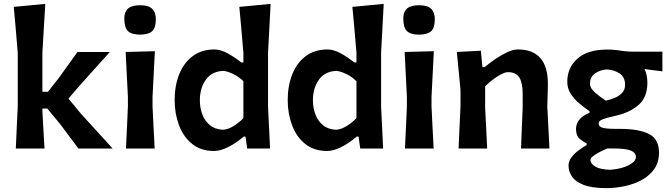

<svg xmlns="http://www.w3.org/2000/svg" viewBox="-20 -766 3455 990"><path d="M61.5 0Q64 -54.5 66.2 -104.8Q68.5 -155 71.5 -217V-493.5Q66.5 -555 61.5 -613.5Q56.5 -672 51 -730.5L213.5 -746Q210 -686.5 206.2 -623.8Q202.5 -561 198.5 -493.5V-292.5H227L284 -365Q307.5 -398 331.5 -431.2Q355.5 -464.5 379.5 -498H546.5Q506 -453.5 466.2 -409Q426.5 -364.5 387 -320.5L333 -257.5L397 -180Q438 -135 479.2 -89.8Q520.5 -44.5 561 0H384.5Q361 -31.5 337.2 -63.2Q313.5 -95 289.5 -127L223.5 -206.5H198.5V-193Q201.5 -141 204 -95.2Q206.5 -49.5 209.5 0Z M629.5 0Q632 -54.5 634.5 -104.8Q637 -155 639.5 -217V-267Q636 -338.5 633.2 -391.2Q630.5 -444 628 -498L778.5 -502Q775.5 -447 773 -393.5Q770.5 -340 766.5 -267V-217Q769.5 -155 772 -104.8Q774.5 -54.5 777.5 0ZM701.5 -587.5Q659 -587.5 640 -605.5Q621 -623.5 621 -671.5Q621 -705 640.2 -722Q659.5 -739 702.5 -739Q745.5 -739 764.5 -720.8Q783.5 -702.5 783.5 -666.5Q783.5 -622 764.2 -604.8Q745 -587.5 701.5 -587.5Z M1084.5 12.5Q1015.5 12.5 970.2 -24.2Q925 -61 902.8 -120.8Q880.5 -180.5 880.5 -250Q880.5 -324 904 -383Q927.5 -442 973.5 -476.5Q1019.5 -511 1086 -511Q1117.5 -511 1154.2 -490.8Q1191 -470.5 1224 -444H1235V-493.5Q1230 -555 1224.8 -613.2Q1219.5 -671.5 1214 -730.5L1375.5 -746Q1372.5 -687 1369 -624.2Q1365.5 -561.5 1362 -493.5V-217Q1365 -155 1367.5 -104.8Q1370 -54.5 1372.5 0H1254.5L1246 -61.5H1236.5Q1195 -26.5 1155.2 -7Q1115.5 12.5 1084.5 12.5ZM1130.5 -97Q1155.5 -98.5 1184.5 -116.2Q1213.5 -134 1235 -157V-347.5Q1209.5 -372 1181 -385.2Q1152.5 -398.5 1131.5 -400.5Q1071.5 -398 1041 -354.5Q1010.5 -311 1010.5 -249Q1010.5 -209.5 1023.5 -175.5Q1036.5 -141.5 1063 -120Q1089.5 -98.5 1130.5 -97Z M1667.5 12.5Q1598.5 12.5 1553.2 -24.2Q1508 -61 1485.8 -120.8Q1463.5 -180.5 1463.5 -250Q1463.5 -324 1487 -383Q1510.5 -442 1556.5 -476.5Q1602.5 -511 1669 -511Q1700.5 -511 1737.2 -490.8Q1774 -470.5 1807 -444H1818V-493.5Q1813 -555 1807.8 -613.2Q1802.5 -671.5 1797 -730.5L1958.5 -746Q1955.5 -687 1952 -624.2Q1948.5 -561.5 1945 -493.5V-217Q1948 -155 1950.5 -104.8Q1953 -54.5 1955.5 0H1837.5L1829 -61.5H1819.5Q1778 -26.5 1738.2 -7Q1698.5 12.5 1667.5 12.5ZM1713.5 -97Q1738.5 -98.5 1767.5 -116.2Q1796.5 -134 1818 -157V-347.5Q1792.5 -372 1764 -385.2Q1735.5 -398.5 1714.5 -400.5Q1654.5 -398 1624 -354.5Q1593.5 -311 1593.5 -249Q1593.5 -209.5 1606.5 -175.5Q1619.5 -141.5 1646 -120Q1672.5 -98.5 1713.5 -97Z M2068 0Q2070.5 -54.5 2073 -104.8Q2075.5 -155 2078 -217V-267Q2074.5 -338.5 2071.8 -391.2Q2069 -444 2066.5 -498L2217 -502Q2214 -447 2211.5 -393.5Q2209 -340 2205 -267V-217Q2208 -155 2210.5 -104.8Q2213 -54.5 2216 0ZM2140 -587.5Q2097.5 -587.5 2078.5 -605.5Q2059.5 -623.5 2059.5 -671.5Q2059.5 -705 2078.8 -722Q2098 -739 2141 -739Q2184 -739 2203 -720.8Q2222 -702.5 2222 -666.5Q2222 -622 2202.8 -604.8Q2183.5 -587.5 2140 -587.5Z M2344.5 0Q2347 -54.5 2349.2 -104.8Q2351.5 -155 2354.5 -217V-302Q2350 -350.5 2345.2 -399Q2340.5 -447.5 2335.5 -498L2459.5 -504.5L2467.5 -420H2479Q2504 -441 2534.8 -462Q2565.5 -483 2595.8 -497Q2626 -511 2650 -511Q2805 -511 2805 -333.5Q2805 -301 2803.5 -271.2Q2802 -241.5 2802 -217Q2805 -155 2807.8 -104.5Q2810.5 -54 2813 0H2666.5Q2668.5 -54 2670.5 -103.8Q2672.5 -153.5 2675 -210.5V-281.5Q2675 -338 2658.2 -366Q2641.5 -394 2598 -394Q2580 -394 2545.8 -372.5Q2511.5 -351 2481.5 -320.5V-210.5Q2484.5 -153.5 2487 -103.8Q2489.5 -54 2492 0Z M3106.5 204Q3031.5 204 2989 187.2Q2946.5 170.5 2929 144Q2911.5 117.5 2911.5 88.5Q2911.5 66 2926 46.2Q2940.5 26.5 2962 10.2Q2983.5 -6 3005 -18V-27Q2990.5 -32.5 2970.2 -49Q2950 -65.5 2950 -100.5Q2950 -125 2965.5 -146.8Q2981 -168.5 3019.5 -184.5V-193Q2993.5 -210.5 2967 -232.8Q2940.5 -255 2922.8 -282.5Q2905 -310 2905 -344.5Q2905 -417 2957.5 -463.8Q3010 -510.5 3111.5 -510.5Q3138.5 -510.5 3158.2 -507.8Q3178 -505 3199.5 -502.2Q3221 -499.5 3253 -499.5H3395.5V-398Q3371.5 -401 3348.8 -404Q3326 -407 3303.5 -410Q3318 -379.5 3318 -339Q3318 -264 3272 -224.5Q3226 -185 3156 -169.5Q3111 -159.5 3089 -151.5Q3067 -143.5 3067 -128.5Q3067 -112.5 3088 -107Q3109 -101.5 3156 -101.5H3176.5Q3274.5 -101.5 3326.2 -75.2Q3378 -49 3378 21.5Q3378 70.5 3353.8 105.2Q3329.5 140 3289.5 161.8Q3249.5 183.5 3201.5 193.8Q3153.5 204 3106.5 204ZM3104 -247Q3124.5 -251.5 3147.5 -260.5Q3170.5 -269.5 3186.8 -286Q3203 -302.5 3203 -328.5Q3203 -369.5 3174.2 -387.8Q3145.5 -406 3109.5 -408Q3075.5 -406 3048.8 -387.8Q3022 -369.5 3022 -334Q3022 -311.5 3048.5 -288.5Q3075 -265.5 3104 -247ZM3127.5 109.5Q3187 104.5 3223 85.2Q3259 66 3259 43.5Q3259 22 3233.8 10.8Q3208.5 -0.5 3140 -0.5H3110.5Q3094 6.5 3074 16.8Q3054 27 3039.2 38Q3024.5 49 3024.5 58.5Q3024.5 77.5 3049.2 92.8Q3074 108 3127.5 109.5Z"/></svg>

Font: Commissioner Loud SemiBold
Style: Regular
Weight: 600
Designer: Kostas Bartsokas
Foundry: Kostas Bartsokas
Version: Version 1.000; ttfautohint (v1.8.3)